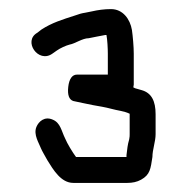

<svg xmlns="http://www.w3.org/2000/svg" viewBox="-20 -687 412 422"><path d="M211 -610H214C216 -600 217 -580 217 -569V-523H149C139 -523 132 -514 130 -496C128 -478 132 -468 141 -465C149 -463 175 -458 184 -456C196 -454 213 -451 224 -448C238 -444 253 -443 265 -437V-392C265 -389 265 -386 264 -381C260 -367 260 -361 258 -346V-342H147C139 -353 128 -371 123 -383C115 -399 113 -417 96 -424C78 -432 65 -420 60 -408C53 -391 66 -372 70 -361C73 -354 78 -346 84 -335C97 -314 114 -285 141 -285H260C271 -285 281 -287 290 -292C310 -303 311 -316 315 -342C315 -358 322 -376 322 -392V-436C322 -465 313 -483 291 -489L277 -493L273 -495L274 -501V-569C274 -584 272 -607 270 -621C266 -645 250 -667 224 -667C209 -667 195 -665 182 -662L167 -659C160 -658 153 -656 145 -653C117 -644 94 -637 71 -622L62 -615C30 -597 64 -547 95 -569L105 -576C112 -581 125 -587 133 -589C145 -591 161 -603 175 -603C184 -605 201 -608 211 -610Z"/></svg>

Font: Electronic
Style: Regular
Weight: 400
Version: Version 1.011